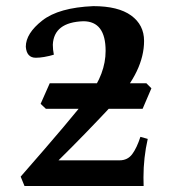

<svg xmlns="http://www.w3.org/2000/svg" viewBox="-20 -619 573 639"><path d="M458 0H61.5L48.8 -31.2Q219.2 -225.6 275.4 -299.6Q331.5 -373.5 331.5 -449.7Q331.5 -548.3 257.3 -548.3Q159.2 -544.9 155.8 -470.2Q155.8 -454.1 159.2 -437Q124.5 -426.8 99.1 -426.8Q68.8 -426.8 65.9 -463.4Q65.9 -507.8 120.8 -550.8Q175.8 -593.8 290.5 -598.6Q373.5 -598.6 416.5 -567.4Q459.5 -536.1 459.5 -482.9Q459.5 -382.8 361.3 -277.6Q263.2 -172.4 174.8 -85.4H377.9Q404.8 -85.4 420.2 -106.2Q435.5 -127 447.3 -163.6L471.7 -156.7Q457.5 -94.2 457.5 -28.8ZM454.6 -256.8H132.8L115.2 -273.4L145.5 -341.8H467.3L483.9 -325.2Z"/></svg>

Font: Kelvinch
Style: Bold
Weight: 700
Designer: Paul James Miller
Foundry: High-Logic / Made with FontCreator
Version: Version 3.501;March 28, 2021;FontCreator 13.0.0.2683 64-bit